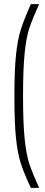

<svg xmlns="http://www.w3.org/2000/svg" viewBox="-20 -763 217 933"><path d="M50 -297Q50 -425 58 -499Q66 -573 81.5 -621Q97 -669 130 -743H170Q138 -672 123 -627.5Q108 -583 100 -507Q92 -431 92 -297Q92 -163 100 -86.5Q108 -10 123 34.5Q138 79 170 150H130Q96 78 80.5 29Q65 -20 57.5 -93.5Q50 -167 50 -297Z"/></svg>

Font: Saira Ultra Condensed ExLight
Style: Regular
Weight: 200
Width: 1
Designer: Hector Gatti with collaboration of the Omnibus-Type team
Foundry: Omnibus-Type
Version: Version 1.001; ttfautohint (v1.8)